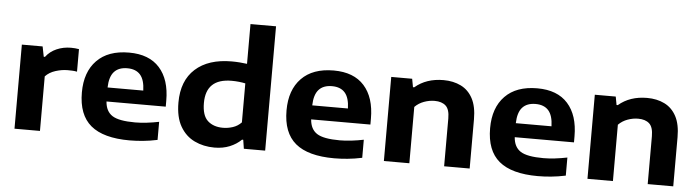

<svg xmlns="http://www.w3.org/2000/svg" viewBox="-49 -1021 4516 1243"><g transform="rotate(5 2209.0 -399.0)"><path d="M71.5 0V-546.5H206.5L219.5 -480.5H227.5Q254.5 -516.5 297.5 -535.2Q340.5 -554 390.5 -554Q417 -554 442.5 -549.5V-403Q428 -406 411.8 -406.8Q395.5 -407.5 381 -407.5Q344 -407.5 303.2 -394.8Q262.5 -382 237 -354.5V0Z M820 10.5Q649.5 10.5 567.5 -58Q485.5 -126.5 485.5 -272Q485.5 -405 558.8 -480.2Q632 -555.5 768 -555.5Q898.5 -555.5 966.5 -479.5Q1034.5 -403.5 1034.5 -266.5V-227.5H649.5Q654 -164 696.8 -136.2Q739.5 -108.5 845.5 -108.5Q880.5 -108.5 921 -113.2Q961.5 -118 1000.5 -126V-8.5Q951 2 906.2 6.2Q861.5 10.5 820 10.5ZM765.5 -453.5Q709.5 -453.5 680 -421Q650.5 -388.5 648.5 -318.5H880.5Q878.5 -388 849.8 -420.8Q821 -453.5 765.5 -453.5Z M1371 9Q1300 9 1241.5 -19Q1183 -47 1148.5 -106.8Q1114 -166.5 1114 -261.5Q1114 -403.5 1198.8 -480Q1283.5 -556.5 1435 -556.5Q1461.5 -556.5 1487.2 -554.5Q1513 -552.5 1534.5 -549.5V-808H1700.5V0H1562L1553 -57.5H1545Q1514 -27 1470 -9Q1426 9 1371 9ZM1415 -123.5Q1447 -123.5 1478.8 -133.8Q1510.5 -144 1534.5 -169V-422.5Q1516.5 -426.5 1493.2 -429Q1470 -431.5 1445.5 -431.5Q1278.5 -431.5 1278.5 -273Q1278.5 -191.5 1315.8 -157.5Q1353 -123.5 1415 -123.5Z M2150 10.5Q1979.5 10.5 1897.5 -58Q1815.5 -126.5 1815.5 -272Q1815.5 -405 1888.8 -480.2Q1962 -555.5 2098 -555.5Q2228.5 -555.5 2296.5 -479.5Q2364.5 -403.5 2364.5 -266.5V-227.5H1979.5Q1984 -164 2026.8 -136.2Q2069.5 -108.5 2175.5 -108.5Q2210.5 -108.5 2251 -113.2Q2291.5 -118 2330.5 -126V-8.5Q2281 2 2236.2 6.2Q2191.5 10.5 2150 10.5ZM2095.5 -453.5Q2039.5 -453.5 2010 -421Q1980.5 -388.5 1978.5 -318.5H2210.5Q2208.5 -388 2179.8 -420.8Q2151 -453.5 2095.5 -453.5Z M2472 0V-546.5H2608L2618 -492.5H2626Q2700 -555.5 2811.5 -555.5Q2875.5 -555.5 2924.8 -531.2Q2974 -507 3001.8 -455Q3029.5 -403 3029.5 -319.5V0H2863.5V-311Q2863.5 -370 2838 -393.2Q2812.5 -416.5 2765.5 -416.5Q2731.5 -416.5 2697 -404Q2662.5 -391.5 2637.5 -366V0Z M3473 10.5Q3302.5 10.5 3220.5 -58Q3138.5 -126.5 3138.5 -272Q3138.5 -405 3211.8 -480.2Q3285 -555.5 3421 -555.5Q3551.5 -555.5 3619.5 -479.5Q3687.5 -403.5 3687.5 -266.5V-227.5H3302.5Q3307 -164 3349.8 -136.2Q3392.5 -108.5 3498.5 -108.5Q3533.5 -108.5 3574 -113.2Q3614.5 -118 3653.5 -126V-8.5Q3604 2 3559.2 6.2Q3514.5 10.5 3473 10.5ZM3418.5 -453.5Q3362.5 -453.5 3333 -421Q3303.5 -388.5 3301.5 -318.5H3533.5Q3531.5 -388 3502.8 -420.8Q3474 -453.5 3418.5 -453.5Z M3795 0V-546.5H3931L3941 -492.5H3949Q4023 -555.5 4134.5 -555.5Q4198.5 -555.5 4247.8 -531.2Q4297 -507 4324.8 -455Q4352.5 -403 4352.5 -319.5V0H4186.5V-311Q4186.5 -370 4161 -393.2Q4135.5 -416.5 4088.5 -416.5Q4054.5 -416.5 4020 -404Q3985.5 -391.5 3960.5 -366V0Z"/></g></svg>

Font: Encode Sans Expanded
Style: Bold
Weight: 700
Width: 7
Designer: Multiple Designers
Foundry: Impallari Type
Version: Version 3.000; ttfautohint (v1.8.3) -l 8 -r 50 -G 200 -x 14 